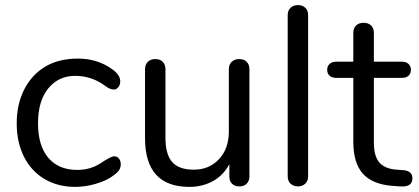

<svg xmlns="http://www.w3.org/2000/svg" viewBox="-20 -730 1651 757"><path d="M420.9 -458Q454.1 -435.5 454.1 -409.2Q454.1 -395.5 446.5 -386.2Q439 -377 429.4 -377Q419.9 -377 411.9 -380.9Q403.8 -384.8 398.4 -388.7Q343.8 -430.7 277.3 -430.9Q210.9 -431.2 170.4 -381.6Q129.9 -332 129.9 -243.9Q129.9 -155.8 170.4 -107.9Q210.9 -60.1 284.2 -60.1Q336.9 -60.1 377.4 -86.9Q418 -113.8 429.7 -113.8Q441.4 -113.8 448.7 -105Q456.1 -96.2 456.1 -82.5Q456.1 -68.8 449 -58.3Q441.9 -47.9 418.5 -32Q395 -16.1 355.5 -4.6Q315.9 6.8 275.9 6.8Q208 6.8 155.5 -24.2Q103 -55.2 74.5 -112.1Q45.9 -168.9 45.9 -243.9Q45.9 -318.8 75.4 -377Q105 -435.1 158 -467Q210.9 -499 287.4 -499Q363.8 -499 420.9 -458Z M726.6 6.8Q551.8 6.8 551.8 -185.1V-457Q551.8 -475.1 562.7 -486.1Q573.7 -497.1 592.5 -497.1Q611.3 -497.1 621.8 -486.1Q632.3 -475.1 632.3 -457V-187Q632.3 -122.1 658.4 -91.6Q684.6 -61 744.6 -61Q804.7 -61 843.5 -102.5Q882.3 -144 882.3 -211.9V-457Q882.3 -475.1 893.3 -486.1Q904.3 -497.1 923.3 -497.1Q942.4 -497.1 952.9 -486.1Q963.4 -475.1 963.4 -457V-34.2Q963.4 -17.1 952.9 -6.1Q942.4 4.9 923.8 4.9Q905.3 4.9 894.8 -5.6Q884.3 -16.1 884.3 -33.2V-83Q861.3 -39.1 819.8 -16.1Q778.3 6.8 726.6 6.8Z M1114.3 -35.2V-669.9Q1114.3 -689 1125.7 -699.5Q1137.2 -710 1154.8 -710Q1172.4 -710 1183.6 -699.5Q1194.8 -689 1194.8 -669.9V-35.2Q1194.8 -16.1 1183.3 -5.6Q1171.9 4.9 1154.5 4.9Q1137.2 4.9 1125.7 -5.6Q1114.3 -16.1 1114.3 -35.2Z M1606 -26.9Q1606 8.8 1556.2 4.9L1528.8 2.9Q1448.7 -2.9 1410.9 -44.9Q1373 -86.9 1373 -171.9V-422.9H1306.2Q1289.1 -422.9 1279.5 -431.4Q1270 -439.9 1270 -454.6Q1270 -469.2 1279.5 -478Q1289.1 -486.8 1306.2 -486.8H1373V-600.1Q1373 -619.1 1384 -629.6Q1395 -640.1 1413.6 -640.1Q1432.1 -640.1 1443.1 -629.6Q1454.1 -619.1 1454.1 -600.1V-486.8H1564.9Q1581.1 -486.8 1590.6 -478Q1600.1 -469.2 1600.1 -454.6Q1600.1 -439.9 1590.6 -431.4Q1581.1 -422.9 1564.9 -422.9H1454.1V-168Q1454.1 -112.8 1476.6 -88.4Q1499 -64 1543.9 -61L1570.8 -59.1Q1606 -55.7 1606 -26.9Z"/></svg>

Font: Nunito-Regular
Style: Regular
Weight: 400
Designer: Vernon Adams
Foundry: newtypography
Version: Version 3.000